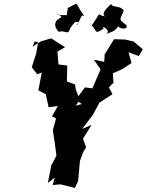

<svg xmlns="http://www.w3.org/2000/svg" viewBox="-20 -917 731 956"><path d="M357 -391 377 -419 357 -473 354 -496 313 -512 315 -591 271 -596 266 -660 304 -682 235 -726 186 -712 142 -685 153 -711 170 -706 160 -650 138 -582 166 -547 188 -556 171 -467 208 -448 222 -383 268 -389 239 -338 259 -327 243 -268C250 -227 256 -185 261 -142L235 -93L230 -65L218 -6L253 -33L242 4L282 1L353 19L369 -16L378 -116L395 -161L409 -184L393 -226L436 -295L389 -275L443 -346L475 -406L540 -448L522 -482L545 -505L542 -552L587 -572L635 -603L620 -657L671 -638L691 -672C676 -685 660 -697 646 -710L604 -720L548 -722L501 -646L499 -609L447 -620L481 -572L440 -477L403 -482L357 -420L387 -399ZM313 -756C330 -756 316 -769 354 -807C394 -812 345 -787 366 -795C398 -859 381 -836 399 -838C344 -912 384 -908 309 -873C331 -890 302 -839 318 -842C238 -837 261 -862 287 -832C258 -818 228 -791 296 -736C260 -768 270 -757 291 -761ZM527 -755C536 -755 584 -782 564 -804C559 -767 626 -767 608 -793C566 -825 579 -816 596 -864C579 -892 540 -877 533 -897C493 -860 489 -844 503 -836C455 -841 493 -870 437 -791C465 -759 452 -744 497 -776C473 -797 546 -763 503 -746Z"/></svg>

Font: Asimov Aggro
Style: CondIt
Weight: 500
Designer: Google
Version: Version 2.000980; 2014